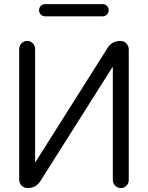

<svg xmlns="http://www.w3.org/2000/svg" viewBox="-20 -956 733 953"><path d="M204.1 -875Q191.4 -875 182.6 -883.8Q173.8 -892.6 173.8 -905.3Q173.8 -918 182.6 -926.8Q191.4 -935.5 204.1 -935.5H489.3Q502 -935.5 510.7 -926.8Q519.5 -918 519.5 -905.3Q519.5 -892.6 510.7 -883.8Q502 -875 489.3 -875ZM619.1 -62.5Q619.1 -45.9 607.4 -34.2Q595.7 -22.5 579.6 -22.5Q563.5 -22.5 551.8 -34.2Q540 -45.9 540 -62.5V-621.1Q540 -622.1 539.1 -622.1Q538.1 -622.1 537.1 -621.1L180.7 -57.6Q158.2 -22.5 117.2 -22.5Q99.6 -22.5 87.4 -34.7Q75.2 -46.9 75.2 -64.5V-712.9Q75.2 -729.5 86.9 -741.2Q98.6 -752.9 114.7 -752.9Q130.9 -752.9 142.6 -741.2Q154.3 -729.5 154.3 -712.9V-153.3Q154.3 -152.3 155.3 -152.3Q156.2 -152.3 157.2 -153.3L513.7 -717.8Q536.1 -752.9 578.1 -752.9Q594.7 -752.9 606.9 -740.7Q619.1 -728.5 619.1 -710.9Z"/></svg>

Font: Gen Jyuu Gothic Normal
Style: Regular
Weight: 300
Designer: [Source Han Sans]
Ryoko NISHIZUKA  (kana & ideographs); Paul D. Hunt (Latin, Greek & Cyrillic); Wenlong ZHANG  (bopomofo
Version: Version 1.002.20150607